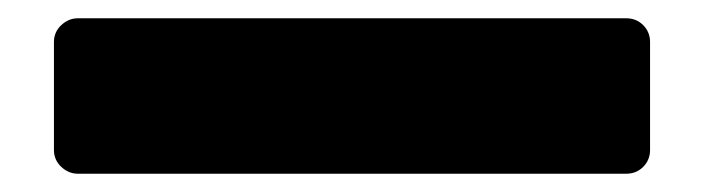

<svg xmlns="http://www.w3.org/2000/svg" viewBox="-20 -105 770 210"><path d="M65 85Q55 85 47 77.5Q39 70 39 59V-59Q39 -70 47 -77.5Q55 -85 65 -85H665Q676 -85 683.5 -77.5Q691 -70 691 -59V59Q691 70 683.5 77.5Q676 85 665 85Z"/></svg>

Font: Rubik Light ExtraBold
Style: Regular
Weight: 800
Version: Version 2.104